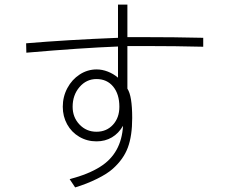

<svg xmlns="http://www.w3.org/2000/svg" viewBox="-20 -721 1002 838"><path d="M495 -556V-701H536V-559H594Q744 -559 867 -556V-517Q745 -520 620 -520H536V-334Q557 -303 557 -206Q557 -128 538 -77Q519 -26 473 15Q449 37 403.5 59.5Q358 82 308 97L284 61Q367 39 417 7Q510 -51 517 -172Q498 -139 468.5 -121.5Q439 -104 401 -104Q360 -104 326 -124Q292 -144 273 -178.5Q254 -213 254 -255Q254 -299 274 -336.5Q294 -374 328 -396Q362 -418 402 -418Q426 -418 450.5 -408.5Q475 -399 495 -382V-518Q338 -512 95 -491L94 -532Q271 -547 495 -556ZM401 -146Q445 -146 473 -176.5Q501 -207 501 -255Q501 -310 474 -343Q447 -376 401 -376Q357 -376 327 -341Q297 -306 297 -255Q297 -209 327 -177.5Q357 -146 401 -146Z"/></svg>

Font: Gmarket Sans TTF Light
Style: Regular
Weight: 300
Designer: Creative Director : Sungho Lee; Art Director : Kiwoong Choi; Project Manager : Sori Yang, Jongwook Yoon; Font Designer :
Foundry: Sandoll Inc.
Version: Version 1.000;hotconv 1.0.109;makeotfexe 2.5.65596